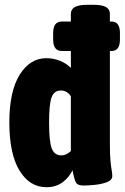

<svg xmlns="http://www.w3.org/2000/svg" viewBox="-20 -774 521 802"><path d="M174 8Q104 8 61.5 -61.5Q19 -131 19 -263Q19 -392 62 -461.5Q105 -531 174 -531Q203 -531 230.5 -520Q258 -509 276 -490V-561H238Q202 -561 202 -609V-636Q202 -684 238 -684H276V-716Q276 -735 292.5 -744.5Q309 -754 346 -754H370Q407 -754 423 -744.5Q439 -735 439 -716V-684H446Q481 -684 481 -636V-609Q481 -561 446 -561H439V-173Q439 -126 441.5 -101Q444 -76 446.5 -63Q449 -50 449 -39Q449 -22 427.5 -13.5Q406 -5 377.5 -2Q349 1 329 1Q304 1 297 -12Q290 -25 283 -63Q268 -32 240.5 -12Q213 8 174 8ZM236 -125Q248 -125 258.5 -130.5Q269 -136 276 -143V-372Q260 -396 234 -396Q206 -396 195.5 -367.5Q185 -339 185 -262Q185 -181 196.5 -153Q208 -125 236 -125Z"/></svg>

Font: Asap Condensed ExtraBold
Style: Regular
Weight: 800
Width: 3
Designer: Pablo Cosgaya
Foundry: Omnibus-Type
Version: Version 3.001; ttfautohint (v1.8.4.7-5d5b)